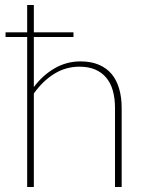

<svg xmlns="http://www.w3.org/2000/svg" viewBox="-20 -743 586 763"><path d="M114.5 -397Q149 -443.5 196.5 -471.2Q244 -499 300 -499Q341 -499 371.8 -486.2Q402.5 -473.5 422.8 -449.8Q443 -426 453.2 -391.5Q463.5 -357 463.5 -313.5V0H437V-313.5Q437 -352 428.5 -382.5Q420 -413 402.2 -434.2Q384.5 -455.5 358 -466.8Q331.5 -478 295.5 -478Q241.5 -478 195.8 -449.8Q150 -421.5 114.5 -371.5V0H88V-596H2V-614.5H88V-723H114.5V-614.5H272V-596H114.5Z"/></svg>

Font: Lato ExtraLight
Style: Regular
Weight: 275
Designer: Lukasz Dziedzic with Adam Twardoch and Botio Nikoltchev
Foundry: tyPoland Lukasz Dziedzic
Version: Version 2.015; 2015-08-06; http://www.latofonts.com/